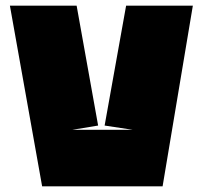

<svg xmlns="http://www.w3.org/2000/svg" viewBox="-20 -659 714 679"><path d="M236 -200 327 -215 251 -639H15L129 0H555L662 -639H426L350 -215L449 -200H236Z"/></svg>

Font: Banana Brick
Style: Regular
Weight: 400
Designer: artmaker
Foundry: artmaker
Version: Version 4.000 2011 initial release